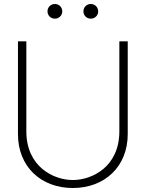

<svg xmlns="http://www.w3.org/2000/svg" viewBox="-20 -927 730 962"><path d="M435 -833.5C455.5 -833.5 472 -849.5 472 -870C472 -891 455.5 -907 435 -907C414 -907 398 -891 398 -870C398 -849.5 414 -833.5 435 -833.5ZM255 -833.5C275.5 -833.5 292 -849.5 292 -870C292 -891 275.5 -907 255 -907C234 -907 218 -891 218 -870C218 -849.5 234 -833.5 255 -833.5ZM345 15C505 15 620 -93 620 -255V-720H578V-269C578 -91 441 -25 345 -25C249 -25 112 -91 112 -269V-720H70V-255C70 -92 185 15 345 15Z"/></svg>

Font: Hauora ExtraLight
Style: Regular
Weight: 200
Designer: Mikhail Sharanda
Foundry: WCYS & Co.
Version: Version 1.010